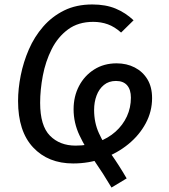

<svg xmlns="http://www.w3.org/2000/svg" viewBox="-20 -721 758 861"><path d="M523 -575 579 -630Q543 -664 498.5 -682.5Q454 -701 394 -701Q322 -701 267.5 -674Q213 -647 173.5 -601.5Q134 -556 109.5 -499.5Q85 -443 73 -383Q61 -323 61 -268Q61 -132 128.5 -60Q196 12 308 12L319 -68Q248 -68 204 -112.5Q160 -157 160 -260Q160 -318 172 -381.5Q184 -445 211.5 -500Q239 -555 285 -589Q331 -623 398 -623Q433 -623 463.5 -612Q494 -601 523 -575ZM480 120 548 79Q513 19 479 -29Q445 -77 423.5 -124Q402 -171 402 -228Q402 -263 413 -292.5Q424 -322 446 -340Q468 -358 500 -358Q533 -358 550 -338.5Q567 -319 567 -283Q567 -238 549 -199Q531 -160 498 -130.5Q465 -101 419.5 -84.5Q374 -68 319 -68L308 12Q379 12 442.5 -11Q506 -34 555.5 -74.5Q605 -115 633.5 -168Q662 -221 662 -281Q662 -331 641 -365.5Q620 -400 584 -418.5Q548 -437 503 -437Q446 -437 402.5 -409.5Q359 -382 334.5 -335.5Q310 -289 310 -231Q310 -170 336.5 -114Q363 -58 402.5 -1Q442 56 480 120Z"/></svg>

Font: Fira Sans Variable
Style: Italic
Weight: 397
Italic angle: -8°
Designer: Carrois Corporate & Edenspiekermann AG
Foundry: Carrois Corporate GbR & Edenspiekermann AG
Version: Version 4.202